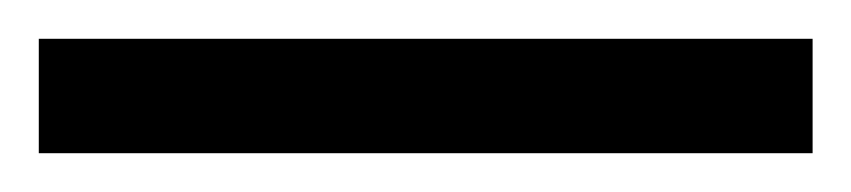

<svg xmlns="http://www.w3.org/2000/svg" viewBox="-24 -839 439 99"><path d="M-4 -760V-819H395V-760Z"/></svg>

Font: Noto Serif Condensed
Style: Regular
Weight: 400
Width: 3
Designer: Monotype Design Team
Foundry: Monotype Imaging Inc.
Version: Version 2.015